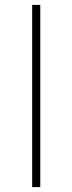

<svg xmlns="http://www.w3.org/2000/svg" viewBox="-20 -762 295 782"><path d="M111 0V-742H144V0Z"/></svg>

Font: Montserrat ExtraLight
Style: Regular
Weight: 200
Designer: Julieta Ulanovsky
Foundry: Julieta Ulanovsky
Version: Version 9.000; ttfautohint (v1.8.4.7-5d5b)